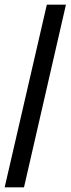

<svg xmlns="http://www.w3.org/2000/svg" viewBox="-20 -755 303 824"><path d="M0 49 181 -735H263L83 49Z"/></svg>

Font: Archivo ExtraCondensed SemiBold
Style: Regular
Weight: 600
Width: 2
Designer: Hector Gatti
Foundry: Omnibus-Type
Version: Version 2.001